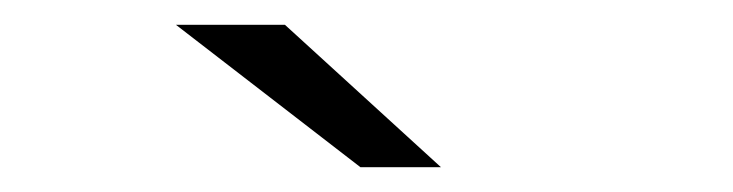

<svg xmlns="http://www.w3.org/2000/svg" viewBox="-20 -693 592 155"><path d="M122 -673H210L336 -558H271Z"/></svg>

Font: Montserrat Ace
Style: Regular
Weight: 400
Designer: Julieta Ulanovsky
Foundry: Julieta Ulanovsky
Version: Version 1